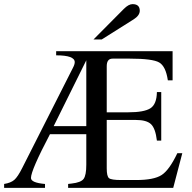

<svg xmlns="http://www.w3.org/2000/svg" viewBox="-20 -910 929 930"><path d="M433 -719 580 -867Q603 -890 622 -890Q657 -890 657 -858Q657 -835 627 -816L473 -719ZM863 -168 819 0H310V-19L327 -21Q372 -26 385 -43.5Q398 -61 398 -112V-260H222Q130 -85 130 -48Q130 -25 197 -19H198V0H0V-19Q32 -24 49 -38.5Q66 -53 88 -97L333 -581Q342 -598 342 -609Q342 -642 252 -642V-662H816V-521H793Q783 -589 751 -607.5Q719 -626 609 -626H525Q497 -626 497 -589V-366H601Q678 -366 708.5 -385.5Q739 -405 740 -464H761V-229H740Q733 -288 711.5 -308.5Q690 -329 638 -329H497V-94Q497 -56 508 -47Q519 -38 567 -38H640Q725 -38 762.5 -62Q800 -86 839 -168ZM398 -299V-618L240 -299Z"/></svg>

Font: STIX
Style: Regular
Weight: 400
Designer: MicroPress Inc., with final additions and corrections provided by Coen Hoffman, Elsevier (retired)
Version: Version 1.1.1